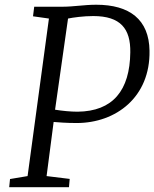

<svg xmlns="http://www.w3.org/2000/svg" viewBox="-20 -775 639 795"><path d="M18.1 0H265.6L268.6 -34.2L172.9 -45.9L202.1 -270C219.7 -268.6 253.4 -265.6 297.4 -265.6C460.4 -265.6 602.5 -373 599.1 -564.9C597.2 -694.3 516.6 -755.4 378.4 -755.4C327.1 -755.4 287.1 -747.1 235.4 -747.1H121.6L116.7 -707.5L182.6 -698.2L94.2 -45.9L21.5 -33.7ZM208 -320.8 261.7 -698.2C282.7 -702.6 325.7 -708.5 366.2 -708.5C479.5 -708.5 521 -655.8 519.5 -558.1C517.6 -400.4 447.3 -314 301.3 -312.5C272.5 -312.5 237.8 -315.9 208 -320.8Z"/></svg>

Font: Merriweather
Style: Light Italic
Weight: 300
Italic angle: -7.5°
Designer: Eben Sorkin
Foundry: Eben Sorkin
Version: Version 1.001